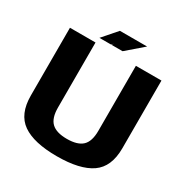

<svg xmlns="http://www.w3.org/2000/svg" viewBox="-182 -953 1068 1106"><g transform="rotate(30 352.0 -400.0)"><path d="M346 4Q499 4 574.8 -48.5Q650.5 -101 650.5 -224.5V-675H480.5V-242.5Q480.5 -172 448.5 -141.8Q416.5 -111.5 346 -111.5Q276 -111.5 244 -142Q212 -172.5 212 -242.5V-675H42V-224.5Q42 -101 117.5 -48.5Q193 4 346 4ZM296.5 -709.5H372L481 -803.5H379ZM218 -709.5H293.5L398.5 -803.5H300Z"/></g></svg>

Font: Anybody UltraCondensed Thin
Style: Bold
Weight: 700
Version: Version 1.111